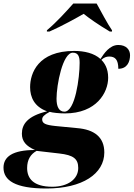

<svg xmlns="http://www.w3.org/2000/svg" viewBox="-97 -837 763 1097"><path d="M171 -664V-657H186C259 -689 341 -735 381 -758C412 -733 463 -697 530 -657H543V-664C520 -696 476 -779 455 -817H322C279 -769 227 -711 171 -664ZM168 240C374 240 499 156 499 34C499 -54 441 -97 344 -105L220 -117C162 -123 144 -132 144 -155C144 -169 155 -181 187 -198C203 -193 241 -189 274 -189C454 -189 521 -308 521 -393C521 -448 499 -478 482 -495C497 -509 511 -514 527 -514C560 -514 579 -497 579 -444C631 -444 646 -486 646 -522C646 -553 624 -580 579 -580C529 -580 497 -531 477 -500C441 -533 385 -546 327 -546C120 -546 75 -418 75 -339C75 -282 99 -227 172 -201C60 -174 28 -127 28 -73C28 -30 52 -2 103 20C-26 20 -77 59 -77 121C-77 193 -12 240 168 240ZM271 -199C239 -199 226 -229 226 -273C226 -352 261 -536 319 -536C350 -536 358 -514 358 -478C358 -394 333 -199 271 -199ZM202 230C93 230 58 182 58 123C58 75 78 44 112 25L242 40C322 49 350 70 350 123C350 187 290 230 202 230Z"/></svg>

Font: Noto Serif Display Black
Style: Italic
Weight: 900
Italic angle: -12°
Designer: Monotype Design Team
Foundry: Monotype Imaging Inc.
Version: Version 2.009